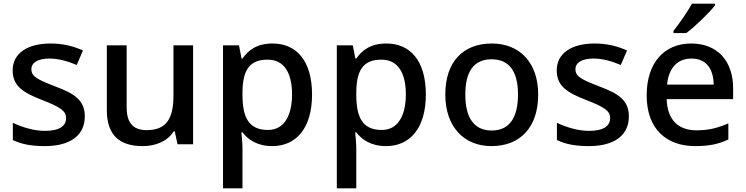

<svg xmlns="http://www.w3.org/2000/svg" viewBox="-20 -786 4064 1046"><path d="M442 -152C442 -240 385 -276 284 -314C183 -353 151 -369 151 -409C151 -445 186 -467 251 -467C299 -467 351 -452 398 -432L432 -511C379 -535 322 -549 255 -549C132 -549 49 -497 49 -403C49 -315 108 -281 210 -241C313 -201 340 -180 340 -143C340 -100 305 -73 224 -73C165 -73 97 -94 50 -117V-23C96 -1 148 10 224 10C362 10 442 -48 442 -152Z M1032 -539H925V-267C925 -144 890 -77 779 -77C704 -77 670 -118 670 -202V-539H562V-186C562 -49 632 10 757 10C826 10 892 -15 927 -71H932L947 0H1032Z M1465 -549C1379 -549 1332 -512 1301 -467H1296L1282 -539H1195V240H1301V23C1301 -4 1297 -42 1295 -65H1301C1331 -26 1381 10 1463 10C1593 10 1680 -87 1680 -271C1680 -455 1595 -549 1465 -549ZM1438 -461C1528 -461 1571 -389 1571 -272C1571 -156 1528 -78 1440 -78C1334 -78 1301 -147 1301 -271V-287C1303 -404 1339 -461 1438 -461Z M2085 -549C1999 -549 1952 -512 1921 -467H1916L1902 -539H1815V240H1921V23C1921 -4 1917 -42 1915 -65H1921C1951 -26 2001 10 2083 10C2213 10 2300 -87 2300 -271C2300 -455 2215 -549 2085 -549ZM2058 -461C2148 -461 2191 -389 2191 -272C2191 -156 2148 -78 2060 -78C1954 -78 1921 -147 1921 -271V-287C1923 -404 1959 -461 2058 -461Z M2912 -271C2912 -449 2807 -549 2660 -549C2502 -549 2406 -449 2406 -271C2406 -91 2512 10 2657 10C2813 10 2912 -91 2912 -271ZM2515 -271C2515 -392 2558 -463 2658 -463C2758 -463 2802 -392 2802 -271C2802 -149 2758 -75 2659 -75C2559 -75 2515 -149 2515 -271Z M3406 -152C3406 -240 3349 -276 3248 -314C3147 -353 3115 -369 3115 -409C3115 -445 3150 -467 3215 -467C3263 -467 3315 -452 3362 -432L3396 -511C3343 -535 3286 -549 3219 -549C3096 -549 3013 -497 3013 -403C3013 -315 3072 -281 3174 -241C3277 -201 3304 -180 3304 -143C3304 -100 3269 -73 3188 -73C3129 -73 3061 -94 3014 -117V-23C3060 -1 3112 10 3188 10C3326 10 3406 -48 3406 -152Z M3875 -766H3750C3725 -721 3679 -655 3649 -618V-606H3719C3768 -642 3846 -719 3875 -756ZM3746 -549C3600 -549 3503 -446 3503 -266C3503 -83 3611 10 3767 10C3844 10 3894 -1 3948 -26V-114C3891 -89 3842 -76 3774 -76C3672 -76 3615 -137 3612 -246H3974V-305C3974 -455 3887 -549 3746 -549ZM3747 -467C3829 -467 3867 -409 3868 -325H3614C3623 -415 3670 -467 3747 -467Z"/></svg>

Font: Noto Sans Cherokee Medium
Style: Regular
Weight: 500
Designer: Monotype Design Team
Foundry: Monotype Imaging Inc.
Version: Version 2.001